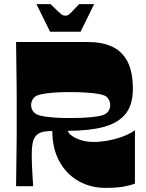

<svg xmlns="http://www.w3.org/2000/svg" viewBox="-20 -904 711 932"><path d="M58 0Q59 -72 59.5 -118Q60 -164 60.5 -194.5Q61 -225 61 -247.5Q61 -270 61 -293.5Q61 -317 61 -350Q61 -383 61 -406.5Q61 -430 61 -452.5Q61 -475 60.5 -505.5Q60 -536 59.5 -582Q59 -628 58 -700H408Q475 -700 523.5 -678Q572 -656 598.5 -606Q625 -556 625 -472Q625 -394 588.5 -350Q552 -306 482 -287.5Q412 -269 309 -269Q312 -259 323 -249.5Q334 -240 351 -232Q368 -224 389 -219.5Q410 -215 433 -215Q470 -215 508.5 -222.5Q547 -230 580.5 -243Q614 -256 635 -272V-13Q616 -5 581.5 1.5Q547 8 492 8Q419 8 360.5 -25.5Q302 -59 268 -121Q234 -183 234 -268Q215 -268 200 -266Q185 -264 173.5 -259Q162 -254 154 -244Q142 -230 138 -207.5Q134 -185 134 -152Q134 -135 135 -106Q136 -77 138 -47.5Q140 -18 141 0ZM318 -331Q382 -331 421 -335Q460 -339 479 -345Q493 -350 500.5 -357.5Q508 -365 511.5 -374.5Q515 -384 515 -394Q515 -404 511.5 -413.5Q508 -423 500.5 -431Q493 -439 479 -443Q467 -447 445.5 -450Q424 -453 392.5 -455Q361 -457 318 -457Q280 -457 250.5 -455Q221 -453 200.5 -450Q180 -447 167 -443Q154 -439 146 -431Q138 -423 134.5 -413.5Q131 -404 131 -394Q131 -384 134.5 -374.5Q138 -365 146 -357.5Q154 -350 167 -345Q180 -341 200.5 -338Q221 -335 250.5 -333Q280 -331 318 -331ZM223 -750 157 -884H225Q254 -856 266.5 -844.5Q279 -833 284.5 -830.5Q290 -828 297 -828Q305 -828 310 -830.5Q315 -833 326.5 -844.5Q338 -856 364 -884H437L371 -750Z"/></svg>

Font: Ojuju ExtraBold
Style: Regular
Weight: 800
Designer: Chisaokwu Joboson, Mirko Velimirovic
Foundry: Udi Foundry
Version: Version 1.000